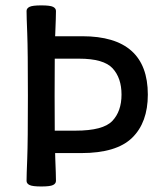

<svg xmlns="http://www.w3.org/2000/svg" viewBox="-20 -674 603 702"><path d="M256.3 -196.3Q356.9 -196.3 390.6 -231.7Q424.3 -267.1 424.3 -328.1Q424.3 -388.7 391.8 -424.1Q359.4 -459.5 269 -459.5H180.2Q179.7 -423.3 179.7 -323.2Q179.7 -229 180.2 -196.3ZM130.9 7.8Q98.6 7.8 87.9 2.4Q77.1 -2.9 77.1 -12.7Q77.1 -33.2 79.6 -94.7Q82 -156.2 82 -323.2Q82 -490.2 79.6 -551.8Q77.1 -613.3 77.1 -633.8Q77.1 -643.6 87.9 -648.9Q98.6 -654.3 130.9 -654.3Q163.6 -654.3 174.1 -648.9Q184.6 -643.6 184.6 -633.8Q184.6 -613.3 182.1 -551.8L181.6 -541.5H280.8Q520.5 -541.5 520.5 -328.1Q520.5 -226.1 463.1 -170.2Q405.8 -114.3 276.9 -114.3H181.6L182.1 -94.7Q184.6 -33.2 184.6 -12.7Q184.6 -2.9 174.1 2.4Q163.6 7.8 130.9 7.8Z"/></svg>

Font: Bainsley
Style: Regular
Weight: 400
Designer: Paul James MIller
Foundry: High-Logic / Made with FontCreator
Version: Version 1.411;March 28, 2021;FontCreator 13.0.0.2683 64-bit